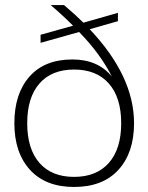

<svg xmlns="http://www.w3.org/2000/svg" viewBox="-20 -732 589 762"><path d="M274 10Q161 10 99 -58Q37 -126 37 -243Q37 -360 97 -428Q157 -496 267 -496Q369 -496 424 -428Q378 -519 294 -605L141 -562V-594L270 -630Q227 -673 181 -712H234Q281 -672 311 -642L448 -681V-648L336 -616Q512 -430 512 -243Q512 -126 450 -58Q388 10 274 10ZM136.5 -85.5Q185 -30 274 -30Q363 -30 412 -85.5Q461 -141 461 -243Q461 -345 412 -400.5Q363 -456 274 -456Q185 -456 136.5 -400.5Q88 -345 88 -243Q88 -141 136.5 -85.5Z"/></svg>

Font: Creato Display Light
Style: Regular
Weight: 300
Version: Version 1.000